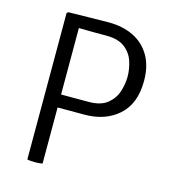

<svg xmlns="http://www.w3.org/2000/svg" viewBox="-104 -770 762 858"><g transform="rotate(15 277.0 -341.5)"><path d="M513.5 -473.5Q513.5 -368.5 452.5 -314Q391.5 -259.5 294.5 -259.5H171V0Q156 3 134.5 3Q113.5 3 100.5 0V-677L106.5 -683Q158 -683.5 202.8 -684.8Q247.5 -686 294.5 -686Q358 -686 407.5 -662.2Q457 -638.5 485.2 -591Q513.5 -543.5 513.5 -473.5ZM171 -627V-319.5Q202.5 -319.5 240.2 -319.5Q278 -319.5 298 -319.5Q354 -319.5 384.2 -343.8Q414.5 -368 426 -403.5Q437.5 -439 437.5 -473.5Q437.5 -508.5 426 -543.8Q414.5 -579 384.2 -602.5Q354 -626 298 -626Q272.5 -626 235.8 -626Q199 -626 171 -627Z"/></g></svg>

Font: Signika Negative SC Light
Style: Regular
Weight: 300
Designer: Anna Giedryś
Foundry: Anna Giedryś
Version: Version 2.000; ttfautohint (v1.8.3) -l 8 -r 50 -G 200 -x 9 -